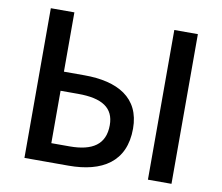

<svg xmlns="http://www.w3.org/2000/svg" viewBox="-80 -834 1077 931"><g transform="rotate(10 458.5 -368.5)"><path d="M97 0H314C479 0 591 -67 591 -231C591 -383 478 -445 314 -445H213V-737H97ZM213 -93V-351H300C418 -351 477 -313 477 -228C477 -133 415 -93 303 -93ZM705 0H821V-737H705Z"/></g></svg>

Font: Noto Sans TC Medium
Style: Regular
Weight: 500
Designer: Ryoko NISHIZUKA 西塚涼子 (kana, bopomofo & ideographs); Paul D. Hunt (Latin, Greek & Cyrillic); Sandoll Communications 산돌커뮤니
Foundry: Adobe
Version: Version 2.004;hotconv 1.0.118;makeotfexe 2.5.65603